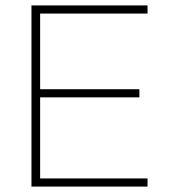

<svg xmlns="http://www.w3.org/2000/svg" viewBox="-20 -688 626 708"><path d="M96 0V-668H524V-638H128V-359H494V-329H128V-30H524V0Z"/></svg>

Font: Celebes Thin
Style: Regular
Weight: 250
Designer: Anugrah Pasau
Foundry: Lafontype
Version: Version 1.000; ttfautohint (v1.8.4)